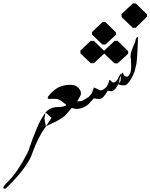

<svg xmlns="http://www.w3.org/2000/svg" viewBox="-70 -969 896 1145"><path d="M203.1 0ZM203.6 -214.8ZM201.7 -298.8Q169.4 -251.5 154.3 -215.3Q119.6 -131.8 106.9 -91.8Q100.6 -70.3 92.3 -54.2Q35.6 55.7 -20 111.8Q-26.9 118.7 -34.7 126.5Q-60.5 155.3 -43.5 156.2Q-36.6 156.7 -32.7 151.9Q-28.3 147.9 -26.9 146Q-22 142.1 -18.6 138.2Q-2.4 123 4.9 114.7Q102.1 11.2 123.5 -58.1Q159.7 -156.2 203.6 -214.8L237.3 -266.1ZM208 2.4ZM210 0Z M372.1 -146.5ZM379.9 -351.1Q370.1 -340.3 368.7 -338.9L347.2 -313Q321.8 -282.2 313 -275.4Q285.2 -252.9 237.3 -231.9L230.5 -228.5Q211.4 -220.7 203.6 -214.4L194.8 -263.7L202.6 -300.3L204.1 -301.3Q218.3 -317.9 243.7 -326.7Q261.7 -331.1 282.2 -331.1Q302.7 -331.1 320.8 -338.4L324.7 -342.3Q324.7 -344.2 324.2 -344.7Q323.2 -345.7 316.4 -351.1Q312.5 -354 307.6 -357.4L296.9 -366.7Q277.8 -378.4 265.6 -379.4Q252.9 -380.4 240.2 -379.9Q231 -379.4 228 -378.9Q225.6 -378.9 223.6 -378.4Q219.7 -377.9 215.8 -382.8Q211.9 -387.2 219.2 -396.2Q226.6 -405.3 233.9 -413.6Q245.6 -426.8 266.6 -440.9Q286.1 -454.1 315.9 -460Q349.1 -466.8 372.1 -460.4Q395.5 -453.6 407.7 -431.6Q417 -414.1 409.2 -397.5L388.7 -362.8Q385.3 -358.4 381.8 -353.5Q380.9 -352.5 379.9 -351.1ZM427.2 -104.5Z M541 -837.4H558.6L622.1 -774.9V-762.2L558.6 -703.6H541L479.5 -762.2L478.5 -777.8ZM613.3 -725.1H631.8L694.3 -663.6V-648.9L631.8 -591.3H613.3L551.8 -648.9H550.8L490.2 -592.3H470.7L410.2 -649.9L409.2 -667.5L470.7 -725.1H490.2L550.8 -665.5V-666.5Z M457 -347.2Q451.2 -342.3 445.3 -337.9Q375.5 -294.9 321.8 -352.1Q321.8 -352.1 319.3 -355.5L314 -362.8L318.4 -385.7L339.4 -393.1Q345.7 -385.3 346.2 -382.8Q347.2 -380.4 350.1 -378.9Q397.5 -355.5 425.3 -370.6Q444.3 -380.9 448.7 -384.8Q452.1 -386.2 458 -390.1Q464.4 -397.5 472.2 -405.8Q477.1 -411.1 477.5 -412.6Q480.5 -421.9 481.9 -425Q483.4 -428.2 488.3 -442.4Q489.3 -445.3 489.7 -447.8Q501.5 -442.4 507.8 -439.7Q514.2 -437 516.6 -435.1Q533.7 -421.4 562.5 -447.8Q572.3 -457 583 -493.2Q587.4 -491.7 592.8 -485.4Q601.1 -475.1 610.4 -477.5Q614.7 -478.5 619.6 -482.4Q628.4 -489.3 635.7 -505.4Q643.1 -522.5 654.3 -533.2L648.4 -484.9L632.8 -462.4Q627.4 -452.1 621.1 -443.8Q618.2 -440.4 615.7 -437.5Q606.4 -426.8 598.1 -425.5Q589.8 -424.3 572.8 -428.2Q568.8 -423.3 566.9 -419.2Q564.9 -415 563 -413.1Q561.5 -411.6 553.7 -399.9Q541.5 -382.8 528.3 -379.4Q522 -377.9 514.6 -378.9Q506.3 -380.4 500.5 -380.9Q495.1 -381.3 489.3 -382.8Q488.8 -382.3 484.4 -377Q470.2 -360.8 457 -347.2ZM670.4 -278.8ZM670.4 -278.8Z M722.2 -948.7H739.7L806.2 -883.8V-869.1L739.7 -803.2H722.2L655.3 -866.7L654.3 -884.3Z M709.5 -619.1Q711.4 -617.2 711.4 -614.7Q710.4 -605.5 711.4 -595.7Q717.3 -523.9 688 -511.2Q684.1 -510.7 675.8 -515.1Q668 -519 661.1 -537.6Q660.6 -536.6 656.2 -527.6Q651.9 -518.6 643.6 -500.5L638.2 -465.3Q656.2 -458.5 673.3 -460Q690.4 -461.4 710.9 -497.6Q730.5 -531.2 735.4 -553.7Q742.7 -583.5 744.1 -592.3Q745.6 -607.4 747.1 -622.6Q748.5 -650.9 750 -673.3Q753.4 -729 752.4 -749Q745.1 -747.1 741.7 -740.2Q740.2 -736.8 739.3 -734.4Q738.8 -731.4 737.8 -727.1Q736.8 -722.2 735.8 -718.3Q735.4 -716.3 725.1 -693.8Q708 -654.3 708.5 -630.9Q709 -625 709.5 -619.1ZM763.2 -343.3ZM712.4 -37.6ZM678.7 -277.8Z"/></svg>

Font: Dehalvi Khush Khat
Style: Regular
Weight: 400
Version: Version 002.500